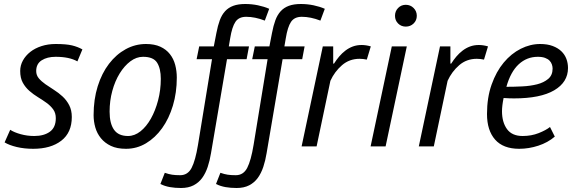

<svg xmlns="http://www.w3.org/2000/svg" viewBox="-20 -732 2868 960"><path d="M259 -141Q259 -167 246 -185Q233 -203 213 -217.5Q193 -232 170 -246Q147 -260 127 -277.5Q107 -295 94 -318.5Q81 -342 81 -377Q81 -405 94.5 -429.5Q108 -454 131.5 -472.5Q155 -491 187.5 -501.5Q220 -512 258 -512Q311 -512 340 -505Q369 -498 392 -485L367 -425Q327 -448 258 -448Q216 -448 188.5 -430.5Q161 -413 161 -377Q161 -356 174 -340.5Q187 -325 207 -311Q227 -297 250 -282.5Q273 -268 293 -249.5Q313 -231 326 -206Q339 -181 339 -147Q339 -69 286.5 -28.5Q234 12 146 12Q101 12 63.5 3Q26 -6 3 -20L31 -83Q51 -70 83.5 -61Q116 -52 151 -52Q200 -52 229.5 -73.5Q259 -95 259 -141Z M448 -156Q448 -235 468.5 -300.5Q489 -366 525 -413Q561 -460 608.5 -486Q656 -512 710 -512Q752 -512 781.5 -498.5Q811 -485 829.5 -461.5Q848 -438 856 -407.5Q864 -377 864 -344Q864 -269 844.5 -204Q825 -139 790.5 -91Q756 -43 710 -15.5Q664 12 610 12Q565 12 534.5 -2.5Q504 -17 484.5 -41Q465 -65 456.5 -95Q448 -125 448 -156ZM528 -174Q528 -115 550 -83.5Q572 -52 620 -52Q653 -52 682.5 -75.5Q712 -99 734.5 -139Q757 -179 770.5 -230.5Q784 -282 784 -338Q784 -389 765.5 -418.5Q747 -448 695 -448Q662 -448 632 -425.5Q602 -403 578.5 -365Q555 -327 541.5 -277.5Q528 -228 528 -174Z M1115 -436 1035 34Q1029 71 1018.5 102.5Q1008 134 991 157.5Q974 181 948 194.5Q922 208 885 208Q855 208 829.5 203.5Q804 199 782 188L804 132Q824 139 840.5 141.5Q857 144 881 144Q919 144 938 107.5Q957 71 970 -8L1040 -436H963L976 -500H1049L1062 -567Q1069 -604 1079 -631Q1089 -658 1105.5 -676Q1122 -694 1146.5 -703Q1171 -712 1206 -712Q1239 -712 1270 -705.5Q1301 -699 1326 -688L1304 -629Q1255 -648 1211 -648Q1174 -648 1157 -622.5Q1140 -597 1131 -541L1124 -500H1225L1213 -436Z M1393 -436 1313 34Q1307 71 1296.5 102.5Q1286 134 1269 157.5Q1252 181 1226 194.5Q1200 208 1163 208Q1133 208 1107.5 203.5Q1082 199 1060 188L1082 132Q1102 139 1118.5 141.5Q1135 144 1159 144Q1197 144 1216 107.5Q1235 71 1248 -8L1318 -436H1241L1254 -500H1327L1340 -567Q1347 -604 1357 -631Q1367 -658 1383.5 -676Q1400 -694 1424.5 -703Q1449 -712 1484 -712Q1517 -712 1548 -705.5Q1579 -699 1604 -688L1582 -629Q1533 -648 1489 -648Q1452 -648 1435 -622.5Q1418 -597 1409 -541L1402 -500H1503L1491 -436Z M1814 -434Q1805 -436 1795.5 -437Q1786 -438 1778 -438Q1727 -438 1690 -406Q1653 -374 1632 -328L1563 0H1488L1594 -500H1646V-414H1650Q1662 -433 1676 -449.5Q1690 -466 1707 -479Q1724 -492 1744 -499.5Q1764 -507 1788 -507Q1810 -507 1834 -500Z M1939 -500H2014L1908 0H1833ZM1955 -653Q1955 -676 1970.5 -692Q1986 -708 2009 -708Q2032 -708 2048 -692Q2064 -676 2064 -653Q2064 -630 2048 -614.5Q2032 -599 2009 -599Q1986 -599 1970.5 -614.5Q1955 -630 1955 -653Z M2400 -434Q2391 -436 2381.5 -437Q2372 -438 2364 -438Q2313 -438 2276 -406Q2239 -374 2218 -328L2149 0H2074L2180 -500H2232V-414H2236Q2248 -433 2262 -449.5Q2276 -466 2293 -479Q2310 -492 2330 -499.5Q2350 -507 2374 -507Q2396 -507 2420 -500Z M2754 -49Q2719 -19 2671.5 -3.5Q2624 12 2576 12Q2496 12 2455.5 -34Q2415 -80 2415 -162Q2415 -244 2438 -309Q2461 -374 2498.5 -419Q2536 -464 2583.5 -488Q2631 -512 2681 -512Q2717 -512 2743.5 -502Q2770 -492 2787 -475.5Q2804 -459 2812 -437.5Q2820 -416 2820 -392Q2820 -321 2751 -280.5Q2682 -240 2550 -240Q2538 -240 2525 -240.5Q2512 -241 2498 -242Q2494 -223 2492 -206Q2490 -189 2490 -176Q2490 -121 2515 -86.5Q2540 -52 2593 -52Q2637 -52 2673.5 -66.5Q2710 -81 2730 -97ZM2669 -448Q2614 -448 2573.5 -410.5Q2533 -373 2512 -298Q2550 -298 2591 -300Q2632 -302 2665.5 -310.5Q2699 -319 2721 -337.5Q2743 -356 2743 -389Q2743 -399 2739.5 -409.5Q2736 -420 2728 -428.5Q2720 -437 2705.5 -442.5Q2691 -448 2669 -448Z"/></svg>

Font: PT Sans
Style: Italic
Weight: 400
Italic angle: -12°
Designer: A.Korolkova, O.Umpeleva, V.Yefimov
Foundry: ParaType Ltd
Version: Version 2.003W OFL